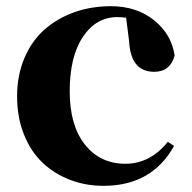

<svg xmlns="http://www.w3.org/2000/svg" viewBox="-20 -583 619 620"><path d="M397 -449.2 387.2 -525.9Q367.7 -527.8 358.9 -527.8Q290.5 -527.8 247.8 -464.1Q205.1 -400.4 205.1 -288.1Q205.1 -178.2 254.2 -116.2Q303.2 -54.2 384.8 -54.2Q464.8 -54.2 522 -125L542 -111.8Q470.7 17.1 314 17.1Q256.8 17.1 206.3 -2.2Q155.8 -21.5 117.7 -57.4Q79.6 -93.3 57.4 -148.7Q35.2 -204.1 35.2 -272Q35.2 -339.8 58.8 -395.5Q82.5 -451.2 123.8 -487.5Q165 -523.9 220 -543.5Q274.9 -563 337.9 -563Q420.9 -563 477.3 -517.8Q533.7 -472.7 543.9 -403.8Q529.8 -351.1 478 -351.1Q402.3 -351.1 397 -449.2Z"/></svg>

Font: Noto Serif JP Black
Style: Regular
Weight: 900
Designer: Ryoko NISHIZUKA  (kana & ideographs); Frank Grießhammer (Latin, Greek & Cyrillic); Wenlong ZHANG  (bopomofo); Sandoll Co
Foundry: Adobe Systems Incorporated
Version: Version 1.001;PS 1.001;hotconv 16.6.54;makeotf.lib2.5.65590